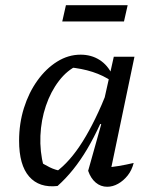

<svg xmlns="http://www.w3.org/2000/svg" viewBox="-20 -707 580 734"><path d="M200 4Q130 12 91.5 -32Q53 -76 53 -169Q53 -235 71.5 -294Q90 -353 123 -399Q156 -445 198.5 -471.5Q241 -498 288 -498Q329 -498 360.5 -478Q392 -458 409 -421L408 -396Q343 -441 242 -450L277 -457Q237 -439 205.5 -398Q174 -357 155.5 -302.5Q137 -248 134.5 -188Q132 -128 147 -70L127 -92Q149 -78 170 -67.5Q191 -57 216 -53L193 -49Q247 -88 296 -166Q345 -244 392 -363L410 -347Q364 -223 313.5 -137.5Q263 -52 200 4ZM397 -26 380 -66Q407 -68 434 -72.5Q461 -77 491 -84Q484 -56 468 -36Q452 -16 431.5 -4.5Q411 7 390 7Q365 7 346 -9Q327 -25 317 -54L367 -232L358 -235L415 -490H494ZM218 -625 232 -687H468L454 -625Z"/></svg>

Font: Piazzolla Thin Medium
Style: Italic
Weight: 500
Italic angle: -11.3°
Version: Version 2.005